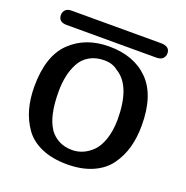

<svg xmlns="http://www.w3.org/2000/svg" viewBox="-148 -972 1089 1127"><g transform="rotate(20 396.0 -408.5)"><path d="M58 -793Q58 -810 70 -823.5Q82 -837 109 -837H666Q723 -837 723 -793Q723 -775 710.5 -761.5Q698 -748 669 -748H110Q58 -748 58 -793ZM55 -345Q55 -535 148 -625Q241 -715 389 -715Q545 -715 635.5 -623.5Q726 -532 726 -344Q726 -268 708.5 -205.5Q691 -143 653.5 -91Q616 -39 549 -9.5Q482 20 391 20Q298 20 230.5 -9.5Q163 -39 126 -92Q89 -145 72 -207.5Q55 -270 55 -345ZM199 -365Q199 -214 247 -142H246Q298 -69 390 -69Q423 -69 454.5 -82Q486 -95 515 -123Q544 -151 562 -203.5Q580 -256 581 -327Q581 -535 479 -599V-598Q445 -629 390 -629Q336 -629 297 -606Q258 -583 237.5 -543.5Q217 -504 208 -460Q199 -416 199 -365Z"/></g></svg>

Font: Coval
Style: ExtraBold
Weight: 800
Foundry: Context Ltd
Version: Version 001.000